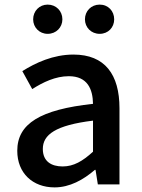

<svg xmlns="http://www.w3.org/2000/svg" viewBox="-20 -801 615 834"><path d="M217 13C283 13 342 -20 392 -63H395L405 0H499V-331C499 -477 436 -564 299 -564C211 -564 134 -528 77 -492L120 -414C167 -444 221 -470 279 -470C360 -470 383 -414 384 -350C155 -325 55 -264 55 -146C55 -49 122 13 217 13ZM252 -78C203 -78 166 -100 166 -154C166 -216 221 -257 384 -277V-142C339 -101 300 -78 252 -78ZM187 -654C224 -654 251 -682 251 -717C251 -753 224 -781 187 -781C151 -781 124 -753 124 -717C124 -682 151 -654 187 -654ZM413 -654C450 -654 476 -682 476 -717C476 -753 450 -781 413 -781C376 -781 349 -753 349 -717C349 -682 376 -654 413 -654Z"/></svg>

Font: Genne Gothic Medium
Style: Regular
Weight: 500
Designer: Ryoko NISHIZUKA (kana & ideographs); Paul D. Hunt (Latin, Greek & Cyrillic); Wenlong ZHANG (bopomofo); Sandoll Communica
Foundry: Adobe Systems Incorporated
Version: Version 1.004;PS 1.004;hotconv 16.6.51;makeotf.lib2.5.65220